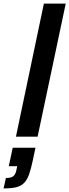

<svg xmlns="http://www.w3.org/2000/svg" viewBox="-104 -763 387 1072"><path d="M-15 0 141 -743H263L106 0ZM-84 289 -71 231Q-52 231 -40 226.5Q-28 222 -21 210.5Q-14 199 -11 180L-8 165H-55L-33 62H94L79 133Q69 181 58 211.5Q47 242 30 259Q13 276 -14 282.5Q-41 289 -84 289Z"/></svg>

Font: Saira ExtraCondensed ExtraBold
Style: Italic
Weight: 800
Width: 2
Italic angle: -12°
Designer: Hector Gatti with collaboration of the Omnibus-Type team
Foundry: Omnibus-Type
Version: Version 1.101